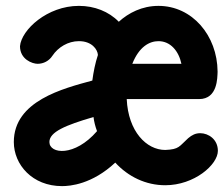

<svg xmlns="http://www.w3.org/2000/svg" viewBox="-20 -611 761 653"><path d="M519 -471C560 -471 588 -437 597 -394H430C453 -452 488 -471 519 -471ZM298 -213C300 -197 304 -181 310 -165C234 -77 148 -87 148 -128C148 -162 202 -185 298 -213ZM720 -366V-368C719 -490 634 -591 519 -591C463 -591 417 -567 384 -537C350 -572 301 -591 249 -591H248C141 -591 53 -510 48 -454C48 -409 90 -394 108 -394C128 -394 147 -404 158 -421C178 -451 212 -471 248 -471H249C292 -471 312 -443 313 -424C304 -397 298 -367 294 -337C195 -310 27 -268 27 -128C27 -51 90 22 191 22C218 22 293 16 372 -58C416 -10 476 19 542 19C641 19 721 -51 721 -98C721 -137 689 -158 661 -158C645 -158 633 -152 620 -141C589 -113 590 -103 542 -101C478 -101 416 -164 411 -274H657C721 -274 719 -348 720 -366ZM49 -463V-462C49 -462 50 -480 49 -463Z"/></svg>

Font: LS
Style: Bold
Weight: 700
Designer: BSozoo
Foundry: BSozoo
Version: Version 001.000